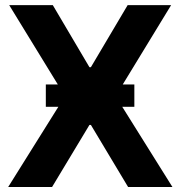

<svg xmlns="http://www.w3.org/2000/svg" viewBox="-20 -748 721 768"><path d="M191.2 -727.5 337.7 -479.3H343.6L490.6 -727.5H664.5L442.4 -363.3L669.7 0H492.4L343.6 -248.2H337.7L188.3 0H12.7L240 -363.3L16.8 -727.5ZM163.3 -320.7V-410.2H517.4V-320.7Z"/></svg>

Font: Inter Tight
Style: Regular
Weight: 400
Designer: Rasmus Andersson
Foundry: rsms
Version: Version 3.002